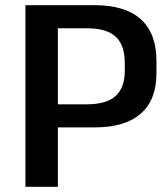

<svg xmlns="http://www.w3.org/2000/svg" viewBox="-20 -720 647 740"><path d="M78 -700H345Q463 -700 523 -645.5Q583 -591 583 -485V-437Q583 -335 522.5 -282Q462 -229 345 -229H197V-318H315Q390 -318 425.5 -350Q461 -382 461 -448V-476Q461 -546 426 -578.5Q391 -611 315 -611H175L203 -640V0H78Z"/></svg>

Font: Pathway Extreme 28pt SemiBold
Style: Regular
Weight: 600
Designer: Eduardo Rodriguez Tunni
Foundry: Eduardo Rodriguez Tunni
Version: Version 1.001;gftools[0.9.26]